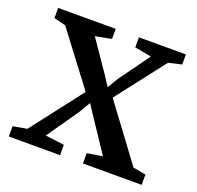

<svg xmlns="http://www.w3.org/2000/svg" viewBox="-102 -654 782 762"><g transform="rotate(20 289.5 -273.0)"><path d="M68.5 -54 235.5 -270.5 69 -491 19 -504V-546.5H262V-504L194 -491L281.5 -363.5L311 -318L337.5 -362L430.5 -491L360 -504V-546.5H558.5V-504L503 -491L344 -286L516.5 -53.5L570.5 -43.5V0H322.5V-43.5L387.5 -54L299.5 -186L267 -235L239 -187.5L146 -54L226 -43.5V0H9.5V-43.5Z"/></g></svg>

Font: Merriweather Text
Style: Regular
Weight: 400
Designer: Eben Sorkin
Foundry: Eben Sorkin
Version: Version 2.100; ttfautohint (v1.7.19-72a1) -l 8 -r 50 -G 200 